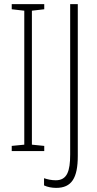

<svg xmlns="http://www.w3.org/2000/svg" viewBox="-20 -734 473 933"><path d="M195 0V-25L135 -31V-682L195 -689V-714H37V-689L98 -682V-31L37 -25V0ZM253 179C328 179 358 131 358 24V-714H321V17C321 98 306 142 251 142C231 142 212 138 194 132V167C211 175 232 179 253 179Z"/></svg>

Font: Noto Sans Ethiopic ExtraCondensed ExtraLight
Style: Regular
Weight: 200
Width: 2
Designer: Monotype Design Team
Foundry: Monotype Imaging Inc.
Version: Version 2.102